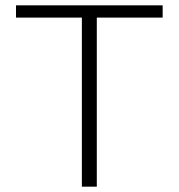

<svg xmlns="http://www.w3.org/2000/svg" viewBox="-20 -700 670 720"><path d="M590 -634H343V0H287V-634H40V-680H590Z"/></svg>

Font: Martel Sans ExtraLight
Style: Regular
Weight: 275
Designer: Dan Reynolds and Mathieu Réguer
Foundry: Dan Reynolds and Mathieu Réguer
Version: Version 1.002; ttfautohint (v1.1) -l 5 -r 5 -G 72 -x 0 -D la